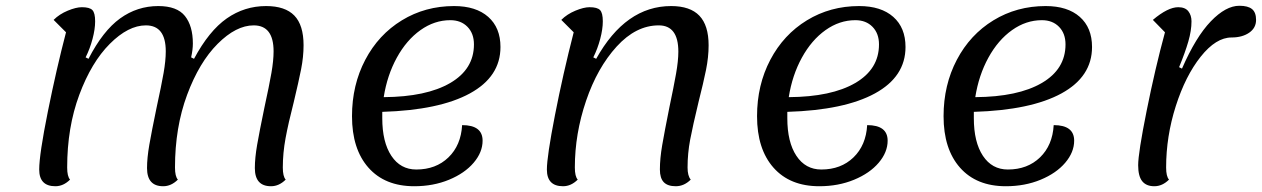

<svg xmlns="http://www.w3.org/2000/svg" viewBox="-20 -621 4377 666"><path d="M116 -33Q116 -85 146 -234Q176 -383 209 -509L166 -552Q186 -572 215 -584Q244 -596 264 -596Q291 -596 300.5 -586Q310 -576 310 -547Q310 -520 301 -486Q292 -452 277 -422L287 -417Q337 -514 396.5 -557Q456 -600 529 -600Q594 -600 621.5 -565.5Q649 -531 649 -470Q649 -449 643 -422L653 -417Q705 -514 766.5 -557Q828 -600 903 -600Q969 -600 1001 -567Q1033 -534 1033 -464Q1033 -424 1024.5 -381Q1016 -338 999 -267Q980 -193 970.5 -141.5Q961 -90 961 -40Q961 -9 971 2Q948 25 920 25Q864 25 864 -38Q864 -73 872 -119Q880 -165 897 -247Q914 -325 921.5 -368Q929 -411 929 -443Q929 -533 860 -533Q799 -533 735 -469Q671 -405 629 -292Q587 -179 587 -40Q587 -9 597 2Q574 25 546 25Q490 25 490 -38Q490 -73 498 -119Q506 -165 523 -247Q540 -325 547.5 -368Q555 -411 555 -443Q555 -533 486 -533Q425 -533 361 -469Q297 -405 255 -292Q213 -179 213 -40Q213 -9 223 2Q200 25 172 25Q116 25 116 -33Z M1306 -233V-211Q1306 -128 1337.5 -80.5Q1369 -33 1424 -33Q1492 -33 1535.5 -75Q1579 -117 1583 -187Q1654 -187 1654 -133Q1654 -93 1623 -56.5Q1592 -20 1537.5 2.5Q1483 25 1417 25Q1315 25 1258 -39.5Q1201 -104 1201 -218Q1201 -326 1247 -413.5Q1293 -501 1374 -550.5Q1455 -600 1555 -600Q1631 -600 1673.5 -562.5Q1716 -525 1716 -458Q1716 -355 1610 -297Q1504 -239 1306 -233ZM1311 -284Q1459 -285 1541.5 -333Q1624 -381 1624 -467Q1624 -505 1601.5 -528Q1579 -551 1542 -551Q1487 -551 1438.5 -516.5Q1390 -482 1356.5 -421Q1323 -360 1311 -284Z M1877 -33Q1877 -78 1905 -221.5Q1933 -365 1970 -509L1927 -552Q1947 -572 1976 -584Q2005 -596 2025 -596Q2052 -596 2061.5 -586Q2071 -576 2071 -547Q2071 -520 2062 -486Q2053 -452 2038 -422L2048 -417Q2150 -600 2308 -600Q2374 -600 2406 -566.5Q2438 -533 2438 -464Q2438 -423 2429 -378.5Q2420 -334 2403 -267Q2383 -184 2374 -136.5Q2365 -89 2365 -40Q2365 -11 2376 2Q2353 25 2324 25Q2296 25 2282.5 11Q2269 -3 2269 -33Q2269 -71 2277 -117.5Q2285 -164 2302 -249Q2317 -320 2325 -365Q2333 -410 2333 -442Q2333 -533 2265 -533Q2186 -533 2119 -459.5Q2052 -386 2013 -271.5Q1974 -157 1974 -40Q1974 -9 1984 2Q1961 25 1933 25Q1877 25 1877 -33Z M2711 -233V-211Q2711 -128 2742.5 -80.5Q2774 -33 2829 -33Q2897 -33 2940.5 -75Q2984 -117 2988 -187Q3059 -187 3059 -133Q3059 -93 3028 -56.5Q2997 -20 2942.5 2.5Q2888 25 2822 25Q2720 25 2663 -39.5Q2606 -104 2606 -218Q2606 -326 2652 -413.5Q2698 -501 2779 -550.5Q2860 -600 2960 -600Q3036 -600 3078.5 -562.5Q3121 -525 3121 -458Q3121 -355 3015 -297Q2909 -239 2711 -233ZM2716 -284Q2864 -285 2946.5 -333Q3029 -381 3029 -467Q3029 -505 3006.5 -528Q2984 -551 2947 -551Q2892 -551 2843.5 -516.5Q2795 -482 2761.5 -421Q2728 -360 2716 -284Z M3358 -233V-211Q3358 -128 3389.5 -80.5Q3421 -33 3476 -33Q3544 -33 3587.5 -75Q3631 -117 3635 -187Q3706 -187 3706 -133Q3706 -93 3675 -56.5Q3644 -20 3589.5 2.5Q3535 25 3469 25Q3367 25 3310 -39.5Q3253 -104 3253 -218Q3253 -326 3299 -413.5Q3345 -501 3426 -550.5Q3507 -600 3607 -600Q3683 -600 3725.5 -562.5Q3768 -525 3768 -458Q3768 -355 3662 -297Q3556 -239 3358 -233ZM3363 -284Q3511 -285 3593.5 -333Q3676 -381 3676 -467Q3676 -505 3653.5 -528Q3631 -551 3594 -551Q3539 -551 3490.5 -516.5Q3442 -482 3408.5 -421Q3375 -360 3363 -284Z M3928 -48Q3928 -90 3957.5 -237Q3987 -384 4021 -509L3979 -552Q4031 -596 4067 -596Q4091 -596 4102 -582Q4113 -568 4113 -547Q4113 -515 4102 -477Q4091 -439 4070 -388L4080 -383Q4128 -493 4180 -547Q4232 -601 4279 -601Q4309 -601 4323 -589.5Q4337 -578 4337 -552Q4337 -524 4313 -507.5Q4289 -491 4252 -491Q4198 -491 4145 -424.5Q4092 -358 4058.5 -253Q4025 -148 4025 -40Q4025 -9 4035 2Q4012 25 3984 25Q3956 25 3942 7.5Q3928 -10 3928 -48Z"/></svg>

Font: Lemonada Light
Style: Regular
Weight: 300
Designer: Mohamed Gaber (Arabic) Eduardo Tunni (Latin)
Foundry: Kief Type Foundry
Version: Version 3.006